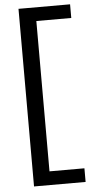

<svg xmlns="http://www.w3.org/2000/svg" viewBox="-60 -784 446 953"><g transform="rotate(-5 163.5 -307.5)"><path d="M70 -750H327V-682H153V67H327V135H70Z"/></g></svg>

Font: Cabin
Style: Regular
Weight: 400
Designer: Pablo Impallari
Foundry: Pablo Impallari. http://www.impallari.com Igino Marini. http://www.ikern.com
Version: Version 2.001